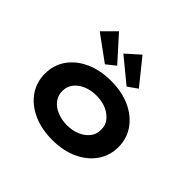

<svg xmlns="http://www.w3.org/2000/svg" viewBox="-188 -1035 1269 1269"><g transform="rotate(45 447.0 -400.5)"><path d="M447.2 10Q346.5 10 268.4 -25.3Q190.3 -60.6 146.8 -123.1Q103.3 -185.7 103.3 -265.9Q103.3 -347 146.8 -409.1Q190.3 -471.2 268.4 -506.5Q346.5 -541.7 447.2 -541.7Q548.5 -541.7 625.6 -506.5Q702.6 -471.2 746.6 -409.1Q790.6 -347 790.6 -265.9Q790.6 -185.7 746.6 -123.1Q702.6 -60.6 625.6 -25.3Q548.5 10 447.2 10ZM447.8 -127.6Q498.7 -127.6 539.6 -145.2Q580.4 -162.7 605 -194Q629.6 -225.4 628.2 -265.9Q629.6 -307.4 605 -338.5Q580.4 -369.6 539.6 -387.1Q498.7 -404.7 447.8 -404.7Q396.7 -404.7 354.8 -387.1Q312.9 -369.6 289.1 -338.3Q265.3 -307 265.7 -265.9Q265.3 -225.4 289.1 -194Q312.9 -162.7 354.8 -145.2Q396.7 -127.6 447.8 -127.6ZM545.5 -587.1 376.1 -726.4 470.9 -810.7 612.8 -634.6ZM340.1 -589.9 161.6 -720.1 251.8 -810.1 404 -640.9Z"/></g></svg>

Font: Lexend Peta
Style: Regular
Weight: 400
Designer: Bonnie Shaver-Troup, Thomas Jockin
Foundry: Lexend
Version: Version 1.007